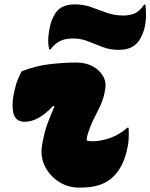

<svg xmlns="http://www.w3.org/2000/svg" viewBox="-20 -847 688 878"><path d="M79 -521Q146 -547 211 -554Q276 -561 328 -561Q372 -561 403.5 -544Q435 -527 451 -499.5Q467 -472 461 -439Q455 -399 440.5 -367.5Q426 -336 411 -307.5Q396 -279 385 -245Q377 -224 376 -204Q390 -201 403 -201Q442 -201 485 -216.5Q528 -232 562 -263H568Q570 -235 568 -207.5Q566 -180 558 -150Q540 -81 500 -41Q475 -16 439 -2.5Q403 11 342 11Q291 11 249 -16Q207 -43 185.5 -86.5Q164 -130 172 -181Q182 -240 196 -278.5Q210 -317 229 -360L223 -363Q189 -326 156.5 -308Q124 -290 93 -290Q49 -290 40.5 -333.5Q32 -377 48 -440Q53 -463 61.5 -483.5Q70 -504 79 -521ZM543 -776Q576 -776 598.5 -787Q621 -798 639 -826H645Q647 -807 647.5 -788Q648 -769 646 -749Q644 -727 638 -708.5Q632 -690 623 -673Q595 -619 524 -619Q483 -619 449 -632Q415 -645 383 -658Q351 -671 314 -671Q277 -671 253.5 -659Q230 -647 211 -621H205Q197 -654 203 -695Q206 -716 210.5 -734.5Q215 -753 225 -772Q239 -801 262.5 -814Q286 -827 322 -827Q363 -827 398 -814Q433 -801 468.5 -788.5Q504 -776 543 -776Z"/></svg>

Font: Recursive Mn Csl St XBk
Style: Italic
Weight: 1000
Italic angle: -15°
Monospace: yes
Version: Version 1.079;hotconv 1.0.112;makeotfexe 2.5.65598; ttfautoh